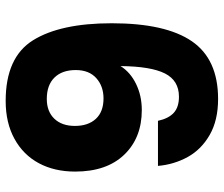

<svg xmlns="http://www.w3.org/2000/svg" viewBox="-76 -709 789 677"><g transform="rotate(90 318.5 -370.5)"><path d="M321 -607Q264 -607 239 -557.5Q214 -508 213 -401Q235 -436 276.5 -456Q318 -476 368 -476Q466 -476 525.5 -414Q585 -352 585 -241Q585 -168 555.5 -113Q526 -58 469.5 -27Q413 4 336 4Q182 4 122 -92.5Q62 -189 62 -370Q62 -560 125.5 -652.5Q189 -745 329 -745Q404 -745 455.5 -715.5Q507 -686 533.5 -638Q560 -590 565 -533H406Q398 -570 378 -588.5Q358 -607 321 -607ZM227 -243Q227 -195 253.5 -168Q280 -141 329 -141Q373 -141 398.5 -167.5Q424 -194 424 -240Q424 -287 399 -314Q374 -341 327 -341Q284 -341 255.5 -315.5Q227 -290 227 -243Z"/></g></svg>

Font: IBM-Poppins
Style: Poppins-Bold
Weight: 700
Designer: Mike Abbink, Paul van der Laan, Pieter van Rosmalen, Ben Mitchell, Mark Frömberg
Foundry: Bold Monday
Version: Version 1.1